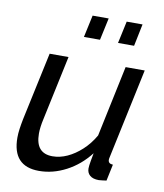

<svg xmlns="http://www.w3.org/2000/svg" viewBox="-83 -794 742 871"><g transform="rotate(10 288.5 -358.0)"><path d="M155 10Q33 10 33 -122Q33 -141 36 -162.5Q39 -184 44 -209L111 -522H198L135 -226Q126 -186 126 -157Q126 -66 204 -66Q238 -66 272 -81.5Q306 -97 337.5 -126Q369 -155 392 -195L461 -522H549L461 -108Q460 -104 459.5 -101Q459 -98 459 -95Q459 -77 481 -76L465 0Q454 1 445.5 2.5Q437 4 430 4Q403 4 389 -8Q375 -20 375 -40Q375 -46 376 -54.5Q377 -63 379.5 -77Q382 -91 386 -112Q341 -54 280 -22Q219 10 155 10ZM251 -624 273 -726H347L325 -624ZM408 -624 430 -726H503L482 -624Z"/></g></svg>

Font: Raleway Thin Medium
Style: Italic
Weight: 500
Italic angle: -12°
Version: Version 4.026